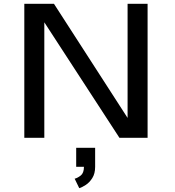

<svg xmlns="http://www.w3.org/2000/svg" viewBox="-20 -720 915 1003"><path d="M107 0V-700H262L646.5 -104V-700H751V0H604L211.5 -603.5V0ZM378 151.5V52H477V151.5Q477 187 462.2 210.2Q447.5 233.5 427.8 246.2Q408 259 394 263L370 213.5Q385 210 401.8 196.8Q418.5 183.5 418.5 151.5Z"/></svg>

Font: Trispace SemiExpanded
Style: Regular
Weight: 400
Width: 6
Designer: Tyler Finck
Foundry: Etcetera Type Company
Version: Version 1.210; ttfautohint (v1.8.3)